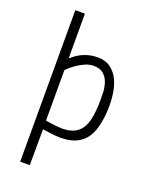

<svg xmlns="http://www.w3.org/2000/svg" viewBox="-171 -813 889 1128"><g transform="rotate(20 273.5 -248.5)"><path d="M312 -452Q288 -452 263 -441.5Q238 -431 217 -417Q196 -403 180.5 -389.5Q165 -376 159 -370V-54Q165 -53 177.5 -51Q190 -49 205 -47Q220 -45 235.5 -43.5Q251 -42 263 -42Q306 -42 335.5 -55.5Q365 -69 382.5 -95Q400 -121 408 -158.5Q416 -196 418 -244Q419 -281 418 -318Q417 -355 406.5 -385Q396 -415 374 -433.5Q352 -452 312 -452ZM272 12Q257 12 240.5 10.5Q224 9 208.5 7Q193 5 180 3Q167 1 160 0L159 225H99V-722H159V-443Q171 -453 186.5 -464.5Q202 -476 222 -485.5Q242 -495 266 -501Q290 -507 318 -507Q367 -507 399 -483.5Q431 -460 449.5 -422Q468 -384 474.5 -336Q481 -288 479 -238Q476 -178 464 -131Q452 -84 428 -52.5Q404 -21 365.5 -4.5Q327 12 272 12Z"/></g></svg>

Font: Panefresco 250wt
Style: Regular
Weight: 300
Version: Version 1.000